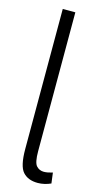

<svg xmlns="http://www.w3.org/2000/svg" viewBox="-118 -778 437 825"><g transform="rotate(15 100.5 -365.0)"><path d="M109 -740V-122Q109 -72 122 -57.5Q135 -43 155 -43Q171 -43 194 -50L200 -3Q187 3 172 6.5Q157 10 142 10Q99 10 76 -15.5Q53 -41 53 -117V-740Z"/></g></svg>

Font: Georama SemiCondensed Light
Style: Regular
Weight: 300
Width: 4
Designer: Jean-Baptiste Levee
Foundry: Production Type
Version: Version 1.000